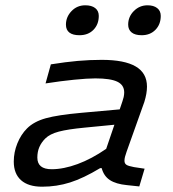

<svg xmlns="http://www.w3.org/2000/svg" viewBox="-20 -699 654 725"><path d="M525 -314 458 -126Q454 -115 452 -107Q450 -99 450 -92Q450 -82 457 -77Q464 -72 486 -68L526 -62L506 5L459 0Q418 -4 395 -19Q372 -34 364 -64H358Q295 -26 244.5 -10Q194 6 139 6Q87 6 59.5 -18.5Q32 -43 32 -89Q32 -124 45.5 -157.5Q59 -191 82 -214Q108 -240 153 -252.5Q198 -265 287 -273L432 -286Q445 -323 447 -332.5Q449 -342 449 -350Q449 -378 423 -390.5Q397 -403 340 -403Q310 -403 260 -398Q210 -393 152 -384L172 -456Q228 -465 273.5 -469Q319 -473 364 -473Q450 -473 492.5 -448Q535 -423 535 -372Q535 -359 532.5 -344.5Q530 -330 525 -314ZM121 -104Q121 -82 134.5 -71Q148 -60 175 -60Q220 -60 273 -79.5Q326 -99 381 -137L412 -228L299 -217Q236 -211 202 -202Q168 -193 151 -176Q136 -161 128.5 -143.5Q121 -126 121 -104ZM353 -639Q353 -607 333 -586.5Q313 -566 280 -566Q255 -566 242 -576Q229 -586 229 -606Q229 -635 250 -657Q271 -679 302 -679Q326 -679 339.5 -668.5Q353 -658 353 -639ZM587 -639Q587 -607 567 -586.5Q547 -566 515 -566Q490 -566 477 -576.5Q464 -587 464 -606Q464 -636 485.5 -657.5Q507 -679 537 -679Q560 -679 573.5 -668.5Q587 -658 587 -639Z"/></svg>

Font: Intel One Mono
Style: Italic
Weight: 400
Italic angle: -16°
Monospace: yes
Designer: Fred Shallcrass
Foundry: Frere-Jones Type LLC
Version: Version 1.400;hotconv 1.1.0;makeotfexe 2.6.0;FJTRelease1.4